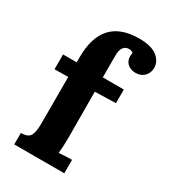

<svg xmlns="http://www.w3.org/2000/svg" viewBox="-171 -770 754 854"><g transform="rotate(30 205.5 -343.0)"><path d="M411 -606Q411 -581 395 -563.5Q379 -546 351 -545Q324 -545 308 -559.5Q292 -574 292 -598Q292 -603 294 -615Q287 -623 272 -623Q234 -622 234 -566V-455H342V-385L235 -382L236 -148Q236 -103 232 -66Q264 -69 299 -69V0H42V-59Q79 -59 89.5 -78.5Q100 -98 100 -140V-380L30 -379V-455H100V-481Q100 -686 289 -686Q351 -686 381 -662.5Q411 -639 411 -606Z"/></g></svg>

Font: Sumana
Style: Bold
Weight: 700
Designer: Cyreal, Alexei Vanyashin (Devanagari), Olga Karpushina (Latin)
Foundry: Cyreal
Version: Version 1.015;PS 001.015;hotconv 1.0.70;makeotf.lib2.5.58329